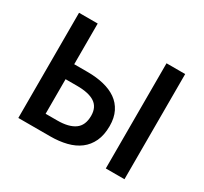

<svg xmlns="http://www.w3.org/2000/svg" viewBox="-135 -844 1097 1034"><g transform="rotate(30 413.0 -327.0)"><path d="M83 0V-654H199V-401H282Q337 -401 382.5 -390Q428 -379 461 -356Q494 -333 512.5 -296Q531 -259 531 -208Q531 -152 512.5 -112.5Q494 -73 461 -48Q428 -23 382 -11.5Q336 0 281 0ZM199 -93H272Q342 -93 379.5 -119.5Q417 -146 417 -206Q417 -259 380.5 -283.5Q344 -308 270 -308H199ZM627 0V-654H743V0Z"/></g></svg>

Font: CV Source Sans Light
Style: Bold
Weight: 600
Designer: Paul D. Hunt
Foundry: Adobe Systems Incorporated
Version: Version 3.001